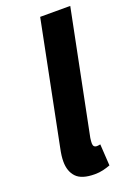

<svg xmlns="http://www.w3.org/2000/svg" viewBox="-139 -754 569 820"><g transform="rotate(-20 146.0 -344.0)"><path d="M145.2 11.1Q85.9 11.1 61.3 -14.9Q36.6 -40.8 36.6 -85.7Q36.6 -98.9 38.4 -113.2Q40.2 -127.4 44.2 -146.2L155 -700.4H291.7L179.3 -141.1Q178.3 -132.5 177.8 -127.8Q177.3 -123.1 177.3 -117.5Q177.3 -98.8 194.4 -98.8Q197.4 -98.8 200.7 -99.3Q204 -99.8 210 -100.8L216 -3.1Q201.3 2.4 183.5 6.8Q165.6 11.1 145.2 11.1Z"/></g></svg>

Font: Source Sans 3
Style: Italic
Weight: 200
Italic angle: -11°
Designer: Paul D. Hunt
Foundry: Adobe
Version: Version 3.046;hotconv 1.0.118;makeotfexe 2.5.65603